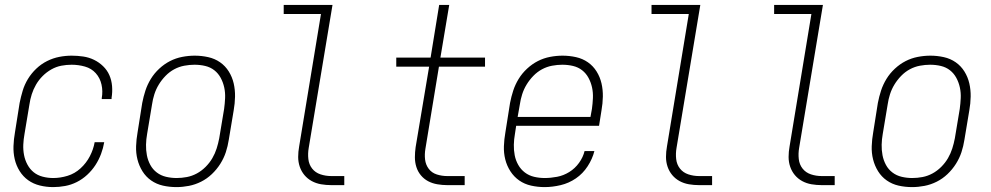

<svg xmlns="http://www.w3.org/2000/svg" viewBox="-20 -755 4040 783"><path d="M197 8Q169 8 142.5 1.5Q116 -5 95 -20Q74 -35 60 -57.5Q46 -80 40 -106Q34 -132 35 -159.5Q36 -187 41 -215L60 -335Q65 -360 72.5 -385Q80 -410 94 -433Q108 -456 128 -475Q148 -494 172 -506Q196 -518 221.5 -523Q247 -528 272 -528Q296 -528 319.5 -524.5Q343 -521 363.5 -511Q384 -501 400.5 -485Q417 -469 426 -448.5Q435 -428 437 -404Q439 -380 435 -356Q435 -355 435 -353.5Q435 -352 435 -351H395Q395 -352 395 -353Q395 -354 395 -355Q400 -383 394 -410Q388 -437 370.5 -456.5Q353 -476 326.5 -483.5Q300 -491 272 -491Q251 -491 230 -487Q209 -483 189.5 -472Q170 -461 154 -445Q138 -429 127 -410Q116 -391 109.5 -370.5Q103 -350 100 -329L80 -209Q76 -187 75 -165.5Q74 -144 78 -123Q82 -102 92 -83.5Q102 -65 117.5 -52.5Q133 -40 154 -34.5Q175 -29 197 -29Q226 -29 255.5 -38Q285 -47 308.5 -68.5Q332 -90 346.5 -118Q361 -146 366 -175H405Q401 -151 392 -127Q383 -103 369 -81.5Q355 -60 335.5 -42Q316 -24 293 -12.5Q270 -1 245.5 3.5Q221 8 197 8Z M700 8Q671 8 644.5 2Q618 -4 596.5 -19Q575 -34 561 -56.5Q547 -79 540.5 -105Q534 -131 535 -159Q536 -187 541 -215L560 -335Q565 -361 573 -385.5Q581 -410 595 -433Q609 -456 629.5 -475Q650 -494 673.5 -506Q697 -518 723 -523Q749 -528 774 -528Q802 -528 829 -522Q856 -516 877.5 -501Q899 -486 913 -463.5Q927 -441 933 -415Q939 -389 938.5 -361Q938 -333 933 -305L913 -185Q909 -159 901 -134.5Q893 -110 878.5 -87Q864 -64 844 -45Q824 -26 800 -14Q776 -2 750.5 3Q725 8 700 8ZM700 -29Q721 -29 742 -33Q763 -37 782.5 -47.5Q802 -58 818.5 -74.5Q835 -91 846 -110Q857 -129 863.5 -149.5Q870 -170 874 -191L894 -311Q897 -333 898 -355Q899 -377 894.5 -398Q890 -419 880 -437.5Q870 -456 854 -468.5Q838 -481 817 -486Q796 -491 773 -491Q753 -491 731.5 -487Q710 -483 690.5 -472.5Q671 -462 655 -445.5Q639 -429 627.5 -410Q616 -391 609.5 -370.5Q603 -350 600 -329L580 -209Q576 -187 575.5 -165Q575 -143 579 -122Q583 -101 593 -82.5Q603 -64 619.5 -51.5Q636 -39 657 -34Q678 -29 700 -29Z M1331 0Q1310 0 1289.5 -3.5Q1269 -7 1251.5 -16.5Q1234 -26 1221.5 -41Q1209 -56 1202.5 -75Q1196 -94 1196 -115Q1196 -136 1200 -158L1289 -698H1137V-735H1336L1239 -152Q1235 -129 1237.5 -106.5Q1240 -84 1253 -67.5Q1266 -51 1287 -44Q1308 -37 1331 -37H1384V0Z M1804 0Q1784 0 1763.5 -3.5Q1743 -7 1726 -16Q1709 -25 1696.5 -40Q1684 -55 1678 -74Q1672 -93 1672 -113.5Q1672 -134 1675 -155L1730 -483H1596V-520H1736L1771 -735H1812L1776 -520H1958V-483H1770L1715 -149Q1711 -126 1713.5 -104.5Q1716 -83 1728.5 -66.5Q1741 -50 1761.5 -43.5Q1782 -37 1804 -37H1875V0Z M2201 8Q2173 8 2146 2Q2119 -4 2097.5 -19Q2076 -34 2061.5 -56.5Q2047 -79 2040.5 -105Q2034 -131 2035 -159Q2036 -187 2041 -215L2060 -335Q2065 -361 2073 -385.5Q2081 -410 2095 -433Q2109 -456 2129.5 -475Q2150 -494 2173.5 -506Q2197 -518 2223 -523Q2249 -528 2274 -528Q2302 -528 2329 -522Q2356 -516 2377.5 -501Q2399 -486 2413 -463.5Q2427 -441 2433 -415Q2439 -389 2438.5 -361Q2438 -333 2433 -305L2423 -242H2085L2080 -209Q2076 -187 2075.5 -165Q2075 -143 2079 -122Q2083 -101 2093.5 -82.5Q2104 -64 2120.5 -51.5Q2137 -39 2158 -34Q2179 -29 2201 -29Q2226 -29 2252 -34Q2278 -39 2301.5 -53.5Q2325 -68 2341.5 -91Q2358 -114 2364 -139H2404Q2396 -107 2376.5 -77Q2357 -47 2328.5 -27.5Q2300 -8 2266.5 0Q2233 8 2201 8ZM2091 -278H2388L2394 -311Q2397 -333 2398 -355Q2399 -377 2394.5 -398Q2390 -419 2380 -437.5Q2370 -456 2354 -468.5Q2338 -481 2317 -486Q2296 -491 2273 -491Q2253 -491 2231.5 -487Q2210 -483 2190.5 -472.5Q2171 -462 2155 -445.5Q2139 -429 2127.5 -410Q2116 -391 2109.5 -370.5Q2103 -350 2100 -329Z M2831 0Q2810 0 2789.5 -3.5Q2769 -7 2751.5 -16.5Q2734 -26 2721.5 -41Q2709 -56 2702.5 -75Q2696 -94 2696 -115Q2696 -136 2700 -158L2789 -698H2637V-735H2836L2739 -152Q2735 -129 2737.5 -106.5Q2740 -84 2753 -67.5Q2766 -51 2787 -44Q2808 -37 2831 -37H2884V0Z M3331 0Q3310 0 3289.5 -3.5Q3269 -7 3251.5 -16.5Q3234 -26 3221.5 -41Q3209 -56 3202.5 -75Q3196 -94 3196 -115Q3196 -136 3200 -158L3289 -698H3137V-735H3336L3239 -152Q3235 -129 3237.5 -106.5Q3240 -84 3253 -67.5Q3266 -51 3287 -44Q3308 -37 3331 -37H3384V0Z M3700 8Q3671 8 3644.5 2Q3618 -4 3596.5 -19Q3575 -34 3561 -56.5Q3547 -79 3540.5 -105Q3534 -131 3535 -159Q3536 -187 3541 -215L3560 -335Q3565 -361 3573 -385.5Q3581 -410 3595 -433Q3609 -456 3629.5 -475Q3650 -494 3673.5 -506Q3697 -518 3723 -523Q3749 -528 3774 -528Q3802 -528 3829 -522Q3856 -516 3877.5 -501Q3899 -486 3913 -463.5Q3927 -441 3933 -415Q3939 -389 3938.5 -361Q3938 -333 3933 -305L3913 -185Q3909 -159 3901 -134.5Q3893 -110 3878.5 -87Q3864 -64 3844 -45Q3824 -26 3800 -14Q3776 -2 3750.5 3Q3725 8 3700 8ZM3700 -29Q3721 -29 3742 -33Q3763 -37 3782.5 -47.5Q3802 -58 3818.5 -74.5Q3835 -91 3846 -110Q3857 -129 3863.5 -149.5Q3870 -170 3874 -191L3894 -311Q3897 -333 3898 -355Q3899 -377 3894.5 -398Q3890 -419 3880 -437.5Q3870 -456 3854 -468.5Q3838 -481 3817 -486Q3796 -491 3773 -491Q3753 -491 3731.5 -487Q3710 -483 3690.5 -472.5Q3671 -462 3655 -445.5Q3639 -429 3627.5 -410Q3616 -391 3609.5 -370.5Q3603 -350 3600 -329L3580 -209Q3576 -187 3575.5 -165Q3575 -143 3579 -122Q3583 -101 3593 -82.5Q3603 -64 3619.5 -51.5Q3636 -39 3657 -34Q3678 -29 3700 -29Z"/></svg>

Font: Iosevka SS04 XLt Obl
Style: Regular
Weight: 200
Italic angle: -9°
Monospace: yes
Designer: Belleve Invis
Foundry: Belleve Invis
Version: Version 19.0.0; ttfautohint (v1.8.4)